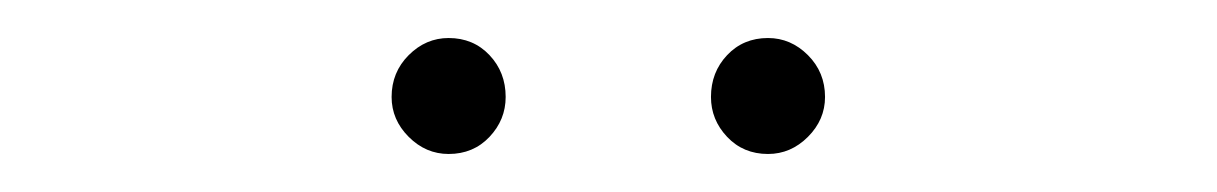

<svg xmlns="http://www.w3.org/2000/svg" viewBox="-20 -719 640 101"><path d="M186 -668Q186 -681 195 -690Q204 -699 216 -699Q229 -699 237.5 -690Q246 -681 246 -668Q246 -656 237.5 -647Q229 -638 216 -638Q204 -638 195 -647Q186 -656 186 -668ZM354 -668Q354 -681 362.5 -690Q371 -699 384 -699Q396 -699 405 -690Q414 -681 414 -668Q414 -656 405 -647Q396 -638 384 -638Q371 -638 362.5 -647Q354 -656 354 -668Z"/></svg>

Font: Montserrat Alternates ExLight
Style: Regular
Weight: 275
Designer: Julieta Ulanovsky
Foundry: Julieta Ulanovsky
Version: Version 7.200